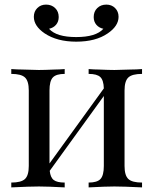

<svg xmlns="http://www.w3.org/2000/svg" viewBox="-20 -814 666 834"><path d="M521 -421V-93Q521 -52 537.5 -36.5Q554 -21 597 -21V0Q516 -4 477 -4Q440 -4 365 0V-21Q402 -21 416.5 -36.5Q431 -52 431 -93V-397L196 -72Q199 -43 213.5 -32Q228 -21 261 -21V0Q186 -4 149 -4Q110 -4 29 0V-21Q72 -21 88.5 -36.5Q105 -52 105 -93V-421Q105 -462 88.5 -477.5Q72 -493 29 -493V-514Q32 -514 38 -513.5Q44 -513 55 -512.5Q66 -512 76 -512Q128 -510 149 -510Q172 -510 218 -512Q227 -512 237.5 -512.5Q248 -513 253.5 -513.5Q259 -514 261 -514V-493Q224 -493 209.5 -477.5Q195 -462 195 -421V-104L431 -430Q430 -466 415.5 -479.5Q401 -493 365 -493V-514Q368 -514 373 -513.5Q378 -513 388.5 -512.5Q399 -512 408 -512Q454 -510 477 -510Q499 -510 549 -512Q560 -512 571 -512.5Q582 -513 588 -513.5Q594 -514 597 -514V-493Q554 -493 537.5 -477.5Q521 -462 521 -421ZM495 -741Q495 -701 448 -669Q396 -633 311 -633Q228 -633 174 -669Q127 -701 127 -741Q127 -764 142 -779Q157 -794 180 -794Q204 -794 219.5 -779Q235 -764 235 -740Q235 -720 223.5 -706.5Q212 -693 193 -689Q225 -653 311 -653Q397 -653 429 -689Q410 -693 398.5 -706.5Q387 -720 387 -740Q387 -764 402.5 -779Q418 -794 442 -794Q465 -794 480 -779Q495 -764 495 -741Z"/></svg>

Font: Playfair Display
Style: Regular
Weight: 400
Designer: Claus Eggers S?rensen
Foundry: Claus Eggers S?rensen
Version: Version 1.003